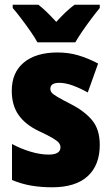

<svg xmlns="http://www.w3.org/2000/svg" viewBox="-20 -837 472 816"><path d="M404 -221Q404 -135 352.5 -88Q301 -41 201 -41Q155 -41 113.5 -48Q72 -55 31 -72V-225Q68 -205 109.5 -192.5Q151 -180 187 -180Q237 -180 237 -211Q237 -221 230.5 -229.5Q224 -238 204 -250Q184 -262 143 -281Q87 -308 58.5 -349Q30 -390 30 -451Q30 -529 81.5 -571.5Q133 -614 225 -614Q271 -614 312 -602Q353 -590 397 -567L353 -444Q323 -461 291 -473Q259 -485 232 -485Q194 -485 194 -460Q194 -450 200 -443Q206 -436 224.5 -425Q243 -414 282 -394Q339 -365 371.5 -326Q404 -287 404 -221ZM139 -657Q129 -676 109.5 -704Q90 -732 69.5 -759Q49 -786 34 -803V-817H143Q161 -803 179 -785.5Q197 -768 219 -744Q241 -768 260 -786Q279 -804 297 -817H404V-803Q389 -785 369 -758.5Q349 -732 330.5 -705Q312 -678 300 -657Z"/></svg>

Font: Noto Sans Tamil UI Condensed Black
Style: Regular
Weight: 900
Width: 3
Designer: Jelle Bosma - Monotype Design Team
Foundry: Monotype Imaging Inc.
Version: Version 2.004; ttfautohint (v1.8.4.7-5d5b)